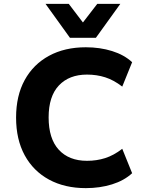

<svg xmlns="http://www.w3.org/2000/svg" viewBox="-20 -960 754 991"><path d="M423 11Q314 11 233 -33Q152 -77 107.5 -158.5Q63 -240 63 -353Q63 -466 107.5 -547Q152 -628 233 -672Q314 -716 423 -716Q496 -716 558.5 -696.5Q621 -677 662 -639L611 -513Q567 -547 523 -561Q479 -575 429 -575Q337 -575 284 -519Q231 -463 231 -354Q231 -244 283.5 -187Q336 -130 429 -130Q479 -130 523 -144Q567 -158 611 -192L662 -66Q621 -28 558.5 -8.5Q496 11 423 11ZM341 -765 215 -940H335L408 -844L482 -940H601L475 -765Z"/></svg>

Font: Nunito Sans 8pt ExtraBold
Style: Regular
Weight: 800
Version: Version 3.101;gftools[0.9.27]